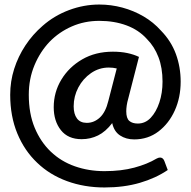

<svg xmlns="http://www.w3.org/2000/svg" viewBox="-20 -707 842 847"><path d="M441 120Q352 120 275.5 92Q199 64 144 11Q88 -42 56.5 -118Q25 -194 25 -289Q25 -348 42.5 -403Q60 -458 92 -506.5Q124 -555 168 -593Q219 -638 284.5 -662.5Q350 -687 418 -687Q470 -687 520 -673.5Q570 -660 613.5 -634.5Q657 -609 690 -572Q735 -526 756 -468.5Q777 -411 777 -347Q777 -277 751 -219.5Q725 -162 679 -127Q633 -92 572 -92Q536 -92 509.5 -109.5Q483 -127 475 -164Q446 -126 412.5 -109.5Q379 -93 340 -93Q280 -93 248.5 -133Q217 -173 217 -234Q217 -300 250.5 -355.5Q284 -411 342.5 -445Q401 -479 478 -479Q513 -479 541.5 -473Q570 -467 593 -456L546 -273Q541 -256 539 -241.5Q537 -227 537 -216Q537 -185 550.5 -173.5Q564 -162 588 -162Q621 -162 645 -187.5Q669 -213 683 -255Q697 -297 697 -347Q697 -408 679 -455Q661 -502 628 -535Q592 -575 538 -595Q484 -615 418 -615Q353 -615 297 -590.5Q241 -566 199 -523Q157 -479 132 -419Q107 -359 107 -289Q107 -206 133 -143.5Q159 -81 204 -38Q249 5 310 26.5Q371 48 441 48Q515 48 572.5 32.5Q630 17 670 -7Q679 -12 686 -12Q699 -12 705 3L720 43Q667 79 597 99.5Q527 120 441 120ZM363 -165Q395 -165 420.5 -188.5Q446 -212 458 -262L495 -405Q487 -407 478 -408Q469 -409 460 -409Q417 -409 381.5 -384.5Q346 -360 325.5 -321Q305 -282 305 -238Q305 -204 319.5 -184.5Q334 -165 363 -165Z"/></svg>

Font: Aleo SemiBold
Style: Regular
Weight: 600
Designer: Alessio Laiso
Foundry: Alessio Laiso
Version: Version 2.001;gftools[0.9.29]